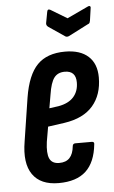

<svg xmlns="http://www.w3.org/2000/svg" viewBox="-50 -698 439 739"><g transform="rotate(-5 169.5 -328.5)"><path d="M147 6Q77 6 46.5 -38Q16 -82 30 -165L56 -333Q70 -419 107.5 -457.5Q145 -496 215 -496Q273 -496 304.5 -467.5Q336 -439 336 -386Q336 -319 299.5 -276.5Q263 -234 189 -223L125 -214L115 -156Q109 -112 118.5 -91.5Q128 -71 156 -71Q182 -71 196 -86Q210 -101 213 -131Q214 -141 224 -141H287Q298 -141 296 -131Q289 -62 252.5 -28Q216 6 147 6ZM136 -284 172 -289Q211 -296 230.5 -318Q250 -340 250 -374Q250 -419 207 -419Q180 -419 166 -400.5Q152 -382 145 -336ZM317 -661Q322 -664 325.5 -662Q329 -660 328 -655L321 -606Q320 -601 318.5 -598Q317 -595 311 -593L235 -554Q227 -551 222 -554L160 -596Q151 -602 152 -611L160 -654Q162 -667 173 -661L236 -623Z"/></g></svg>

Font: Sofia Sans Extra Condensed SemiBold
Style: Italic
Weight: 600
Italic angle: -9°
Designer: Botio Nikoltchev, Ani Petrova
Foundry: lettersoup
Version: Version 4.101